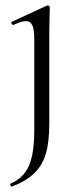

<svg xmlns="http://www.w3.org/2000/svg" viewBox="-20 -415 297 717"><path d="M164 -269V48Q164 116 151 159.5Q138 203 108 232Q78 261 24 282Q22 283 19.5 277.5Q17 272 19 271Q68 250 88 204Q108 158 108 71V-268Q108 -304 101 -320Q94 -336 77 -336Q59 -336 31 -322H30Q25 -322 23 -327Q21 -332 25 -334L155 -394L158 -395Q161 -395 163.5 -392.5Q166 -390 166 -387Q166 -380 165 -347Q164 -314 164 -269Z"/></svg>

Font: Cormorant Unicase
Style: Regular
Weight: 400
Designer: Christian Thalmann (Catharsis Fonts)
Foundry: Catharsis Fonts
Version: Version 4.000